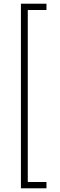

<svg xmlns="http://www.w3.org/2000/svg" viewBox="-20 -852 325 1037"><path d="M93 -832V165H231V131H130V-798H231V-832Z"/></svg>

Font: Noto Sans Devanagari UI ExtraCondensed ExtraLight
Style: Regular
Weight: 200
Width: 2
Designer: Jelle Bosma - Monotype Design Team
Foundry: Monotype Imaging Inc.
Version: Version 2.004